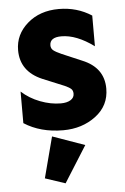

<svg xmlns="http://www.w3.org/2000/svg" viewBox="-55 -567 557 854"><g transform="rotate(-5 224.0 -139.5)"><path d="M39 -176Q74 -144 121 -126Q168 -108 213 -108Q240 -108 256.5 -118Q273 -128 273 -146Q273 -160 265 -167.5Q257 -175 237 -184L140 -224Q44 -265 44 -360Q44 -430 99.5 -478.5Q155 -527 240 -527Q321 -527 386 -485V-348Q308 -405 241 -405Q189 -405 189 -369Q189 -355 199.5 -346.5Q210 -338 235 -327L324 -289Q420 -250 420 -156Q420 -80 359 -34Q298 12 213 12Q112 12 39 -35ZM203 248 113 218 161 35 305 86Z"/></g></svg>

Font: Freely
Style: Bold
Weight: 700
Designer: Kris Sowersby
Foundry: Klim Type Foundry
Version: Version 1.006;hotconv 1.0.113;makeotfexe 2.5.65598;200799169